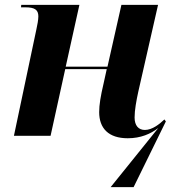

<svg xmlns="http://www.w3.org/2000/svg" viewBox="-20 -556 717 786"><path d="M433 210H527L659 -59L653 -67C634 -49 604 -24 573 -24C547 -24 531 -42 531 -75C531 -105 538 -143 546 -180L627 -536H477L420 -283H249L305 -536H67L66 -526H84C122 -526 137 -516 137 -489C137 -476 133 -453 129 -436L37 0H187L247 -273H417L404 -214C392 -163 386 -127 386 -97C386 -31 424 10 503 10C556 10 597 -8 628 -32Z"/></svg>

Font: Noto Serif Display
Style: Bold Italic
Weight: 700
Italic angle: -12°
Designer: Monotype Design Team
Foundry: Monotype Imaging Inc.
Version: Version 2.009